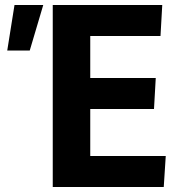

<svg xmlns="http://www.w3.org/2000/svg" viewBox="-20 -748 724 768"><path d="M9 -546 38 -728H153L99 -546ZM191 -728H629L622 -604H341V-436H603L596 -312H341V-124H643L635 0H191Z"/></svg>

Font: Murecho SemiBold
Style: Regular
Weight: 600
Designer: Neil Summerour
Foundry: Positype
Version: Version 1.010; ttfautohint (v1.8.3)